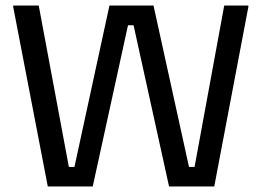

<svg xmlns="http://www.w3.org/2000/svg" viewBox="-20 -670 940 690"><path d="M313.3 0 440 -579.2H460L587.5 0H750L872.5 -645V-650H785.8L679.2 -70H659.2L531.7 -650H373.3L247.5 -70H227.5L119.2 -650H27.5V-645L151.7 0Z"/></svg>

Font: Familjen Grotesk
Style: Regular
Weight: 400
Designer: Anders Wikstroem, Jonas Baeckman, Matilda Gysing, Kristian Moeller
Foundry: Familjen STHLM AB
Version: Version 2.000